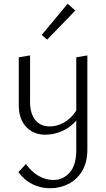

<svg xmlns="http://www.w3.org/2000/svg" viewBox="-20 -713 565 1022"><path d="M231 -502 202 -527 340 -693 381 -657ZM445 -418V83Q445 151 417 197.5Q389 244 343.5 266.5Q298 289 247 289Q197 289 153 267.5Q109 246 78 203L118 160Q148 202 186 223.5Q224 245 263 245Q316 245 351 205.5Q386 166 386 85V-71Q354 -34 310 -15Q266 4 221 4Q158 4 119 -38Q80 -80 80 -152V-408L140 -418V-171Q140 -109 167.5 -74.5Q195 -40 246 -40Q284 -40 322 -61.5Q360 -83 386 -125V-408Z"/></svg>

Font: Ysabeau Infant Semilight
Style: Regular
Weight: 300
Designer: Christian Thalmann (Catharsis Fonts)
Version: Version 0.003